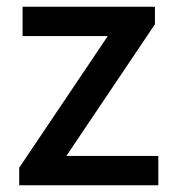

<svg xmlns="http://www.w3.org/2000/svg" viewBox="-20 -550 527 570"><path d="M37 0V-52L300 -443H47V-530H440V-478L177 -87H450V0Z"/></svg>

Font: Radio Canada Big
Style: Regular
Weight: 400
Designer: Étienne Aubert Bonn
Foundry: Coppers and Brasses
Version: Version 1.001